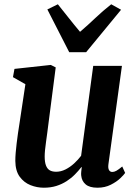

<svg xmlns="http://www.w3.org/2000/svg" viewBox="-20 -866 638 896"><path d="M184.5 10Q152.5 10 122.2 -2Q92 -14 72 -41.2Q52 -68.5 51.5 -115Q51.5 -132.5 53.2 -153.5Q55 -174.5 57.8 -197.8Q60.5 -221 64 -244.8Q67.5 -268.5 71 -290.5L98.5 -473L40.5 -506L47.5 -544.5L217 -563L240 -551.5L206 -288.5Q203.5 -267 200.5 -245.5Q197.5 -224 194.8 -203.8Q192 -183.5 190.2 -166.2Q188.5 -149 188.5 -136Q188.5 -109.5 194.5 -93.8Q200.5 -78 212.2 -71.2Q224 -64.5 242 -64.5Q264 -64.5 285.5 -75.2Q307 -86 325.8 -103.2Q344.5 -120.5 358.5 -139L415 -558.5H549L486 -100Q483.5 -81 488.8 -72.2Q494 -63.5 504 -63.5Q513 -63.5 523 -69Q533 -74.5 550.5 -89L564 -59Q558.5 -50.5 541.2 -34Q524 -17.5 496.8 -3.8Q469.5 10 435 10Q398 10 379.8 -5.5Q361.5 -21 359 -46.5Q358.5 -49.5 358.5 -54Q358.5 -58.5 359 -63.8Q359.5 -69 360.2 -74.8Q361 -80.5 361.5 -85.5L360 -86.5Q346.5 -69 329.5 -51.8Q312.5 -34.5 290.8 -20.5Q269 -6.5 242.8 1.8Q216.5 10 184.5 10ZM303 -622.5 201 -822 250 -846Q275 -815 300.8 -782.2Q326.5 -749.5 353.5 -717.5Q391 -749.5 425.2 -782.2Q459.5 -815 499 -846L545 -820.5L382 -622.5Z"/></svg>

Font: Merriweather 28pt
Style: Bold Italic
Weight: 700
Italic angle: -7.8°
Version: Version 2.101